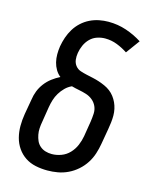

<svg xmlns="http://www.w3.org/2000/svg" viewBox="-113 -819 726 904"><g transform="rotate(15 250.0 -367.5)"><path d="M205 8Q175 8 147 2Q119 -4 96.5 -19Q74 -34 58.5 -56.5Q43 -79 36 -106Q29 -133 29 -162Q29 -191 34 -221L47 -295Q50 -317 58 -337.5Q66 -358 80 -376.5Q94 -395 112.5 -409Q131 -423 151 -433Q137 -444 127.5 -460Q118 -476 113.5 -494.5Q109 -513 109 -532.5Q109 -552 112 -572Q116 -595 123.5 -617Q131 -639 143.5 -659.5Q156 -680 174 -696.5Q192 -713 213.5 -723.5Q235 -734 258 -738.5Q281 -743 303 -743Q349 -743 390.5 -729Q432 -715 468 -692L419 -625Q395 -641 367 -652Q339 -663 308 -663Q289 -663 269.5 -656.5Q250 -650 235.5 -635.5Q221 -621 212.5 -602Q204 -583 201 -564Q198 -547 200 -530.5Q202 -514 212 -501.5Q222 -489 237 -484Q252 -479 268 -475.5Q284 -472 300 -468.5Q316 -465 331 -460Q346 -455 360.5 -448.5Q375 -442 387.5 -432.5Q400 -423 409.5 -410.5Q419 -398 425.5 -384Q432 -370 435.5 -354Q439 -338 439 -321.5Q439 -305 437 -288Q435 -271 432 -254L419 -179Q415 -155 407 -130Q399 -105 384.5 -82.5Q370 -60 349.5 -42Q329 -24 305 -12.5Q281 -1 255.5 3.5Q230 8 205 8ZM205 -72Q228 -72 251 -80.5Q274 -89 291 -107Q308 -125 317.5 -147.5Q327 -170 331 -193L343 -267Q346 -287 347 -306.5Q348 -326 340.5 -342.5Q333 -359 319 -370.5Q305 -382 287.5 -387.5Q270 -393 251.5 -396.5Q233 -400 215 -405Q197 -397 183 -383Q169 -369 159 -352.5Q149 -336 143.5 -318Q138 -300 135 -282L123 -207Q120 -191 119 -175Q118 -159 121 -143.5Q124 -128 130 -114.5Q136 -101 147.5 -91Q159 -81 174 -76.5Q189 -72 205 -72Z"/></g></svg>

Font: Iosevka Medium Oblique
Style: Regular
Weight: 500
Italic angle: -9°
Monospace: yes
Designer: Belleve Invis
Foundry: Belleve Invis
Version: Version 32.5.0; ttfautohint (v1.8.4)